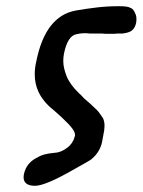

<svg xmlns="http://www.w3.org/2000/svg" viewBox="-20 -449 460 619"><path d="M224 -415Q258 -421 292.5 -425Q327 -429 362 -429Q376 -429 385.5 -428Q395 -427 402 -423Q411 -420 417 -403V-404Q420 -397 420 -387Q420 -382 419 -376Q414 -351 394 -345Q393 -345 392.5 -344.5Q392 -344 390 -344H392L376 -341H363Q355 -341 350 -340H323Q315 -340 309 -341H268Q261 -342 254 -342Q251 -342 244 -341.5Q237 -341 228 -339Q198 -335 186 -275Q184 -263 184 -252Q184 -231 194.5 -204Q205 -177 235 -148Q239 -145 243 -140.5Q247 -136 251 -132Q256 -127 263.5 -121Q271 -115 279 -107Q293 -95 301 -84Q309 -73 312 -68Q317 -58 317 -43Q317 -30 313 -13L309 9Q302 42 274 65Q270 68 254 77Q238 86 222 95Q127 150 93 150Q56 150 56 122Q56 118 57 113Q65 74 104 57H103Q120 47 153 44Q177 43 197 27Q215 14 221 -9Q222 -11 222 -13Q222 -16 221 -20Q218 -31 200.5 -49.5Q183 -68 153 -94Q135 -108 123 -123Q111 -138 104 -153Q92 -179 92 -210Q92 -230 97 -251Q126 -397 224 -415Z"/></svg>

Font: New Athena Unicode
Style: Bold Italic
Weight: 700
Designer: J. Rusten 1997; rev. by R. Hancock 2001, 2002, rev. by D. Mastronarde 2002-2021
Foundry: Society for Classical Studies (formerly American Philological Association)
Version: Version 5.008